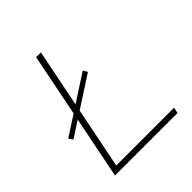

<svg xmlns="http://www.w3.org/2000/svg" viewBox="-190 -832 964 964"><g transform="rotate(-45 291.5 -350.0)"><path d="M217 -700H251L117 -31H528L521 0H77ZM42 -297 335 -487 349 -464 57 -275Z"/></g></svg>

Font: Montserrat Alternates ExLight
Style: Italic
Weight: 275
Italic angle: -11.3°
Designer: Julieta Ulanovsky
Foundry: Julieta Ulanovsky
Version: Version 7.200